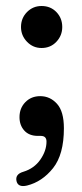

<svg xmlns="http://www.w3.org/2000/svg" viewBox="-20 -450 272 640"><path d="M118.5 -290Q90 -290 70 -310.8Q50 -331.5 50 -360Q50 -389.5 70 -409.8Q90 -430 118.5 -430Q148.5 -430 168 -409.8Q187.5 -389.5 187.5 -360Q187.5 -331.5 168 -310.8Q148.5 -290 118.5 -290ZM106.5 3Q77 3 61 -14.8Q45 -32.5 45 -59.5Q45 -89.5 64.5 -109.5Q84 -129.5 114 -129.5Q147 -129.5 170 -104Q193 -78.5 193 -22.5Q193 65 156.8 110.5Q120.5 156 70 168.5Q40 175.5 35 153.5Q30 130.5 58 122.5Q94 111.5 114.5 82Q135 52.5 135 22Q135 3 116 3Z"/></svg>

Font: Fraunces 72pt S100
Style: Regular
Weight: 400
Version: Version 1.000; ttfautohint (v1.8.3)